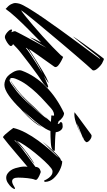

<svg xmlns="http://www.w3.org/2000/svg" viewBox="256 -950 706 1268"><g transform="rotate(90 609.0 -316.0)"><path d="M220 5Q210 5 198.5 -3Q187 -11 178.5 -20.5Q170 -30 170 -37Q170 -43 173 -43Q175 -43 179 -41.5Q183 -40 188 -38Q185 -45 183 -51Q181 -57 181 -63Q181 -64 191 -83.5Q201 -103 216 -131Q231 -159 247 -188.5Q263 -218 275 -240Q287 -262 290 -269L288 -266Q283 -258 272 -240.5Q261 -223 249 -204Q237 -185 229 -172Q221 -159 221 -160Q226 -175 234 -193Q242 -211 255 -235Q216 -197 171.5 -153Q127 -109 90 -68.5Q53 -28 34 0Q12 -19 3.5 -35Q-5 -51 -5 -66Q-5 -72 -3.5 -78Q-2 -84 -1 -90Q5 -111 30.5 -153Q56 -195 93 -249Q130 -303 172 -361Q214 -419 253 -472Q292 -525 322 -565Q352 -605 364 -622Q364 -622 364 -622.5Q364 -623 363 -623Q362 -623 358 -620Q354 -617 346 -607Q324 -579 301 -550Q278 -521 259 -497Q240 -473 228 -459Q216 -445 216 -446Q216 -447 230.5 -468Q245 -489 266.5 -519Q288 -549 310 -579Q332 -609 347 -629Q362 -649 363 -649H364Q368 -649 374.5 -646Q381 -643 385 -641Q393 -639 407.5 -627Q422 -615 432.5 -600.5Q443 -586 439 -575Q427 -563 401 -533Q375 -503 339.5 -462Q304 -421 265 -374.5Q226 -328 188 -282.5Q150 -237 118 -198.5Q86 -160 66 -134Q46 -108 43 -102Q52 -107 78.5 -128Q105 -149 140.5 -179.5Q176 -210 214 -244Q252 -278 285 -310Q318 -342 339 -364L351 -380Q364 -375 379.5 -366.5Q395 -358 406.5 -348.5Q418 -339 418 -329Q418 -326 415 -321Q366 -252 335 -208.5Q304 -165 299 -155Q311 -161 333 -175.5Q355 -190 383 -207Q415 -227 449.5 -248Q484 -269 518 -283Q526 -286 518.5 -280Q511 -274 498 -265.5Q485 -257 476 -252Q492 -260 503.5 -264.5Q515 -269 534 -277Q543 -281 549 -281Q556 -281 551 -274Q546 -267 535.5 -257.5Q525 -248 515 -242Q503 -235 471 -212Q439 -189 399.5 -159.5Q360 -130 325 -102Q308 -89 293 -75Q278 -61 266 -49Q270 -48 274.5 -44Q279 -40 279 -35Q279 -28 267 -18.5Q255 -9 241 -2Q227 5 220 5ZM292 -134Q305 -145 334.5 -164.5Q364 -184 398.5 -206Q433 -228 459 -243Q437 -233 411 -218.5Q385 -204 368 -193Q343 -177 326 -166.5Q309 -156 298 -145Q295 -143 292 -137.5Q289 -132 292 -134Z M535 8Q521 8 505.5 2.5Q490 -3 478 -14Q466 -25 452.5 -47.5Q439 -70 439 -92Q439 -101 442 -108Q474 -194 546 -265.5Q618 -337 722 -386Q736 -386 751 -375.5Q766 -365 776 -350L794 -344Q793 -355 787 -357.5Q781 -360 781 -365Q783 -374 794 -375.5Q805 -377 810 -377Q826 -377 836.5 -362.5Q847 -348 848 -331Q872 -328 898 -327Q924 -326 943.5 -325.5Q963 -325 965 -325H968Q971 -325 971 -321Q971 -314 963 -309Q953 -301 916.5 -298.5Q880 -296 840 -296Q835 -281 825 -264Q815 -247 802 -229Q793 -216 775 -194.5Q757 -173 738 -151Q719 -129 706 -114Q715 -122 735.5 -142.5Q756 -163 769 -179Q774 -185 784 -198.5Q794 -212 803.5 -224.5Q813 -237 815 -241Q802 -214 782 -189Q762 -164 742 -144Q722 -124 708 -111.5Q694 -99 692 -97Q650 -53 607.5 -22.5Q565 8 535 8ZM503 -26Q508 -26 515 -29Q526 -35 543.5 -48Q561 -61 580 -75Q597 -89 618 -109.5Q639 -130 664 -158Q686 -183 711 -212.5Q736 -242 760 -274L745 -260Q752 -267 762.5 -279.5Q773 -292 780 -299Q749 -301 743 -302Q742 -300 740 -300Q738 -300 738 -307Q738 -309 738 -312.5Q738 -316 739 -320Q729 -321 717 -317Q705 -313 690 -300Q673 -284 646 -260Q619 -236 590 -205.5Q561 -175 535.5 -140Q510 -105 495 -66Q490 -54 490 -42Q490 -25 505 -32Q500 -29 500 -28Q500 -26 503 -26ZM505 -32Q524 -42 565.5 -74.5Q607 -107 650 -154Q664 -169 682 -188.5Q700 -208 717 -226Q734 -244 743 -254Q720 -226 700.5 -203.5Q681 -181 663 -161Q621 -116 577.5 -80Q534 -44 505 -32ZM716 -455Q743 -477 784 -506.5Q825 -536 862 -564Q868 -568 872 -568Q882 -568 892.5 -561.5Q903 -555 909.5 -546.5Q916 -538 913 -531Q907 -524 901.5 -520Q896 -516 889 -514Q884 -513 884 -512.5Q884 -512 884 -510L872 -505Q855 -498 840 -492Q825 -486 814 -482Q810 -481 801 -476Q792 -471 796 -472Q811 -477 827.5 -483Q844 -489 860 -496Q821 -477 783 -464Q745 -451 716 -455Z M882 17Q876 17 863.5 3.5Q851 -10 838.5 -26.5Q826 -43 820 -51Q829 -90 851.5 -132.5Q874 -175 904 -216Q934 -257 964.5 -292Q995 -327 1018 -351Q1001 -338 982 -317.5Q963 -297 956 -290Q944 -278 932 -266.5Q920 -255 910 -244Q940 -281 969.5 -312Q999 -343 1012 -353Q1015 -356 1020.5 -360Q1026 -364 1033 -365L1041 -374Q1068 -373 1099 -357.5Q1130 -342 1152.5 -317.5Q1175 -293 1176 -262Q1176 -258 1172 -254.5Q1168 -251 1166 -258Q1159 -273 1150 -285Q1141 -297 1130 -304Q1120 -310 1109 -310Q1097 -310 1087 -302Q1067 -287 1039.5 -257.5Q1012 -228 984.5 -194Q957 -160 935.5 -128Q914 -96 906 -75Q912 -82 927 -95Q942 -108 959 -121.5Q976 -135 988 -144Q992 -147 1005 -156Q1018 -165 1032.5 -175Q1047 -185 1056 -190Q1056 -188 1044.5 -179Q1033 -170 1017 -159Q1001 -148 987.5 -139Q974 -130 971 -127Q960 -117 945.5 -104Q931 -91 919 -80Q907 -69 903 -64Q901 -60 902 -59Q903 -58 906 -62Q915 -75 933 -90Q951 -105 972.5 -120.5Q994 -136 1011 -149Q1031 -164 1047.5 -175.5Q1064 -187 1077 -197Q1078 -218 1092.5 -226Q1107 -234 1115 -231Q1121 -229 1133.5 -223.5Q1146 -218 1156 -210.5Q1166 -203 1162 -194Q1155 -178 1151.5 -144.5Q1148 -111 1148 -83Q1148 -43 1173 -43Q1186 -43 1208 -57Q1216 -62 1220 -62Q1223 -62 1223 -59Q1223 -55 1218 -47.5Q1213 -40 1211 -38Q1199 -25 1182.5 -14.5Q1166 -4 1149 -4Q1142 -4 1135 -6Q1128 -8 1121 -13Q1096 -30 1085.5 -65Q1075 -100 1075 -125Q1075 -131 1075.5 -136Q1076 -141 1077 -145Q1066 -136 1040.5 -114.5Q1015 -93 984 -66.5Q953 -40 925 -17Q897 6 882 17Z"/></g></svg>

Font: Smooch
Style: Regular
Weight: 400
Designer: Robert E. Leuschke
Foundry: Robert E. Leuschke
Version: Version 1.010; ttfautohint (v1.8.3)